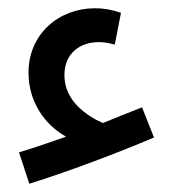

<svg xmlns="http://www.w3.org/2000/svg" viewBox="-20 -535 424 465"><path d="M51 -90C144 -119 261 -163 353 -202L324 -275C293 -263 261 -250 229 -237C189 -255 136 -291 136 -353C136 -405 173 -433 219 -433C228 -433 240 -432 258 -427L273 -504C250 -512 230 -515 210 -515C123 -515 49 -453 49 -359C49 -289 88 -233 140 -204C101 -190 62 -177 26 -166Z"/></svg>

Font: Noto Sans Arabic ExtCond Med
Style: Regular
Weight: 500
Width: 2
Designer: Monotype Design Team, Nadine Chahine, Nizar Qandah and Khaled Hosny
Foundry: Monotype Imaging Inc.
Version: Version 2.012